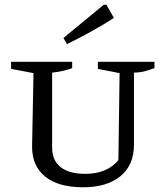

<svg xmlns="http://www.w3.org/2000/svg" viewBox="-20 -786 704 814"><path d="M332 8Q228 8 172 -37Q116 -82 116 -164L122 -476L27 -494V-524H286V-497Q270 -491 249 -486Q228 -481 201 -478V-160Q201 -106 237 -77.5Q273 -49 341 -49Q434 -49 482 -107L487 -476L395 -494V-524H635V-497Q618 -491 598 -485Q578 -479 548 -478V-173Q548 -86 490.5 -39Q433 8 332 8ZM264 -599 249 -625 420 -766H431L463 -710Q415 -679 365 -651.5Q315 -624 264 -599Z"/></svg>

Font: Piazzolla SC
Style: Regular
Weight: 400
Designer: Juan Pablo del Peral
Foundry: Huerta Tipografica
Version: Version 1.330